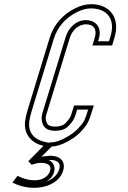

<svg xmlns="http://www.w3.org/2000/svg" viewBox="-20 -693 613 916"><path d="M175.6 84C203.2 84 227.9 93 218.7 123C210.6 149.5 181 167 148.2 167C112.6 167 89.4 158.3 63.7 146L38.9 178C67.8 192.3 102.8 203 143.2 203C208.5 203 265.5 172.8 281 122C295.6 74.3 263.6 50 220 50C209.8 50.7 199.5 51.7 189.1 53L177.5 55L226.5 6C271.6 6 335.4 -33.4 360.5 -59.5C397.8 -98.4 402.8 -109.7 420.7 -168L427.4 -190H333.4L323 -156C315.1 -130.1 312.5 -127.6 293.4 -106.5C282.8 -94.8 265.8 -89 242.5 -89C220.5 -89 207.3 -95.3 202.8 -108C194.8 -130.9 198.2 -136.9 203.7 -155L312.8 -512C322.7 -544.4 350.7 -577 390.7 -577C428.2 -577 444.1 -552 431.8 -512L420.8 -476H514.8L525.8 -512C555.4 -608.6 503.2 -673 415.1 -673C391.1 -673 366.3 -666.8 340.9 -654.5C280.7 -625.3 236.6 -576.7 216.8 -512L111.7 -168C105.3 -147.3 101.3 -129.3 99.6 -114C92.3 -47.3 135.6 -8.7 187.4 3L115.1 76L130.9 93C148.1 87.8 158.4 84 175.6 84ZM215.3 -11.2 191.8 -16.5C146.8 -26.7 113.5 -57 119.5 -111.8C121 -125.4 124.7 -142.3 130.8 -162.2L236 -506.2C254.1 -565.4 293.9 -609.5 349.6 -636.5C372.8 -647.8 394.5 -653 415.1 -653C429.2 -653 442 -651.1 453.3 -647.7C501.9 -633 528.5 -589.1 506.7 -517.8L500 -496H447.9L451 -506.2C454.1 -516.4 455.8 -526.3 455.9 -535.8C456.2 -573 428.4 -597 390.7 -597C338.7 -597 305.2 -555.4 293.7 -517.8L184.6 -160.8C179.5 -144.2 174.6 -127.8 183.9 -101.4C192.6 -76.7 217.9 -69 242.5 -69C268.8 -69 292.4 -75.6 308.2 -93.1C326.7 -113.5 333.9 -123.4 342.1 -150.2L348.2 -170H400.4C383.4 -114.9 381.8 -110.5 346.1 -73.4C324.2 -50.6 262.1 -14 226.5 -14H218.2ZM212.9 70.6C215.3 70.4 219.6 70.1 220.6 70C228.9 70.1 235.9 71.1 241.9 72.9C260.8 78.7 270.1 89.2 261.9 116.2C254.1 141.7 231.5 162.2 200.8 173.4C219.1 162.6 231.8 148.4 237.8 128.8C245.9 102.5 233.4 79.7 212.9 70.6Z"/></svg>

Font: Din Kursivschrift
Style: EngGhost
Weight: 400
Version: Version 1.089